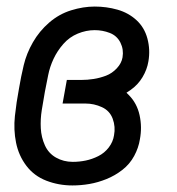

<svg xmlns="http://www.w3.org/2000/svg" viewBox="-20 -558 540 586"><path d="M201 8Q159 8 121.5 -6.5Q84 -21 60.5 -52Q37 -83 29 -122.5Q21 -162 25.5 -204Q30 -246 38 -288Q44 -324 52.5 -359.5Q61 -395 80.5 -429Q100 -463 130 -489Q160 -515 197 -526.5Q234 -538 269 -538Q305 -538 338.5 -528.5Q372 -519 396.5 -496.5Q421 -474 430 -440Q439 -406 433 -371Q429 -346 415 -322.5Q401 -299 378 -283Q372 -279 366 -275Q369 -272 373 -268Q398 -243 406 -206.5Q414 -170 407 -133Q403 -107 389.5 -82Q376 -57 353.5 -39.5Q331 -22 305 -11.5Q279 -1 253 3.5Q227 8 201 8ZM202 -64Q222 -64 241.5 -68Q261 -72 280 -81.5Q299 -91 312 -108Q325 -125 328 -145Q333 -171 324 -195.5Q315 -220 291 -231Q267 -242 241 -242H171L184 -314H228Q247 -314 266 -317Q285 -320 303.5 -327Q322 -334 336.5 -349.5Q351 -365 354 -383Q358 -407 347.5 -428Q337 -449 315 -457.5Q293 -466 269 -466Q243 -466 217.5 -455.5Q192 -445 173.5 -424Q155 -403 143.5 -378.5Q132 -354 127 -328.5Q122 -303 117 -278Q112 -250 107.5 -222Q103 -194 104.5 -166.5Q106 -139 117 -114.5Q128 -90 151 -77Q174 -64 202 -64Z"/></svg>

Font: Iosevka SS08
Style: Italic
Weight: 400
Italic angle: -10°
Monospace: yes
Designer: Belleve Invis
Foundry: Belleve Invis
Version: 2.1.0; ttfautohint (v1.8.2)